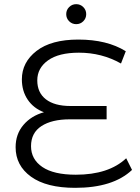

<svg xmlns="http://www.w3.org/2000/svg" viewBox="-20 -896 674 922"><path d="M380 -794Q366 -780 346 -780Q326 -780 312 -794Q298 -808 298 -828Q298 -848 312 -862Q326 -876 346 -876Q366 -876 380 -862Q394 -848 394 -828Q394 -808 380 -794ZM586 -136 614 -80Q523 6 341 6Q203 6 129 -47.5Q55 -101 55 -189Q55 -252 92.5 -296Q130 -340 191 -357Q141 -376 113 -417.5Q85 -459 85 -515Q85 -597 155.5 -651.5Q226 -706 356 -706Q494 -706 584 -650L561 -591Q469 -643 359 -643Q262 -643 210.5 -606Q159 -569 159 -510Q159 -451 200.5 -419Q242 -387 318 -387H492V-323H315Q229 -323 179 -290.5Q129 -258 129 -194Q129 -131 183.5 -94Q238 -57 344 -57Q502 -57 586 -136Z"/></svg>

Font: Montserrat Alternates
Style: Regular
Weight: 400
Designer: Julieta Ulanovsky
Foundry: Julieta Ulanovsky
Version: Version 7.200;PS 007.200;hotconv 1.0.88;makeotf.lib2.5.64775